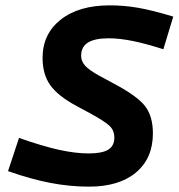

<svg xmlns="http://www.w3.org/2000/svg" viewBox="-20 -684 667 717"><path d="M311 -111Q361 -111 384 -125Q407 -139 407 -170Q407 -197 389 -214Q371 -231 320 -259L268 -287Q197 -325 168 -365.5Q139 -406 139 -468Q139 -557 206.5 -610.5Q274 -664 390 -664Q443 -664 495.5 -655Q548 -646 627 -622L590 -500Q525 -521 475.5 -531Q426 -541 386 -541Q334 -541 308.5 -525Q283 -509 283 -476Q283 -455 298 -438.5Q313 -422 351 -401L403 -373Q492 -326 521.5 -288Q551 -250 551 -186Q551 -93 488 -40Q425 13 312 13Q241 13 168 -1Q95 -15 10 -45L51 -169Q139 -138 200.5 -124.5Q262 -111 311 -111Z"/></svg>

Font: Intel One Mono
Style: Bold Italic
Weight: 700
Italic angle: -16°
Monospace: yes
Designer: Fred Shallcrass
Foundry: Frere-Jones Type LLC
Version: Version 1.400;hotconv 1.1.0;makeotfexe 2.6.0;FJTRelease1.4